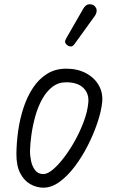

<svg xmlns="http://www.w3.org/2000/svg" viewBox="-20 -859 538 889"><path d="M181 10Q150 10 121 -6Q92 -22 73.8 -56.8Q55.5 -91.5 56 -147Q56.5 -198.5 64.2 -253.5Q72 -308.5 88.8 -359.8Q105.5 -411 132.5 -452Q159.5 -493 197.8 -517Q236 -541 286.5 -541Q339 -541 378 -520.2Q417 -499.5 437.2 -464.2Q457.5 -429 453 -384.5Q448.5 -342.5 431 -290.5Q413.5 -238.5 386.8 -185.8Q360 -133 326.5 -88.5Q293 -44 255.8 -17Q218.5 10 181 10ZM181 -53Q200 -53 225.2 -74.2Q250.5 -95.5 277.2 -130.8Q304 -166 327.8 -209Q351.5 -252 368 -296.5Q384.5 -341 388.5 -380Q394 -423.5 367.2 -450.8Q340.5 -478 286.5 -478Q250 -478 222.8 -457Q195.5 -436 176 -401.2Q156.5 -366.5 144.5 -324.5Q132.5 -282.5 126.2 -240.2Q120 -198 119 -162.5Q118.5 -139.5 123.8 -114Q129 -88.5 142.8 -70.8Q156.5 -53 181 -53ZM294.5 -647.5Q286.5 -652.5 282.5 -660Q278.5 -667.5 287.5 -683L364.5 -817Q377 -838.5 392.2 -839.2Q407.5 -840 416.5 -832.5Q428 -822 427.5 -809.2Q427 -796.5 418.5 -784.5L326 -656.5Q317 -644 309.2 -643.8Q301.5 -643.5 294.5 -647.5Z"/></svg>

Font: Edu NSW ACT Hand Pre
Style: Regular
Weight: 400
Designer: Tina and Corey Anderson, Eben Sorkin, Mirko Velimirovic
Foundry: Sorkin Type Co.
Version: Version 2.000